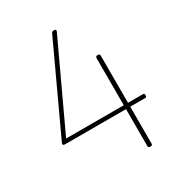

<svg xmlns="http://www.w3.org/2000/svg" viewBox="-259 -1313 1387 1494"><g transform="rotate(-30 434.5 -566.0)"><path d="M651 14Q641 14 636.5 10Q632 6 632 -1V-334H85Q75 -334 69 -338.5Q63 -343 68 -355L429 -1132Q433 -1141 438.5 -1143.5Q444 -1146 454 -1146Q462 -1146 465.5 -1143Q469 -1140 469.5 -1135.5Q470 -1131 467 -1125L114 -369H632V-793Q632 -809 651 -809Q662 -809 666 -805Q670 -801 670 -793V-369H804Q811 -369 814.5 -365.5Q818 -362 818 -352Q818 -342 815 -338Q812 -334 804 -334H670V-1Q670 14 651 14Z"/></g></svg>

Font: Playwrite BR Thin
Style: Regular
Weight: 250
Version: Version 1.003